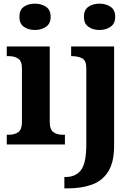

<svg xmlns="http://www.w3.org/2000/svg" viewBox="-20 -790 738 1050"><path d="M171 -626Q135 -626 110.5 -643.5Q86 -661 86 -698Q86 -736 110.5 -753Q135 -770 171 -770Q206 -770 231.5 -753Q257 -736 257 -698Q257 -661 231.5 -643.5Q206 -626 171 -626ZM17 0V-53H29Q59 -53 79.5 -67Q100 -81 100 -124V-416Q100 -456 79.5 -469.5Q59 -483 29 -483H17V-536H252V-124Q252 -81 272.5 -67Q293 -53 323 -53H335V0ZM524 -626Q488 -626 463.5 -643.5Q439 -661 439 -698Q439 -736 463.5 -753Q488 -770 524 -770Q559 -770 584.5 -753Q610 -736 610 -698Q610 -661 584.5 -643.5Q559 -626 524 -626ZM332 240V178H339Q394 178 423 140Q452 102 452 0V-417Q452 -460 428.5 -471.5Q405 -483 373 -483H369V-536H604V8Q604 97 572 148Q540 199 483 219.5Q426 240 352 240Z"/></svg>

Font: Noto Serif
Style: Bold
Weight: 700
Designer: Monotype Design Team
Foundry: Monotype Imaging Inc.
Version: Version 2.014